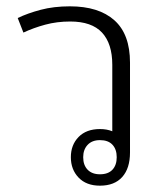

<svg xmlns="http://www.w3.org/2000/svg" viewBox="-20 -581 518 607"><path d="M391 -383V-99Q391 -49 366.5 -21.5Q342 6 296 6Q253 6 228.5 -19.5Q204 -45 204 -84Q204 -123 228.5 -148Q253 -173 296 -173Q318 -173 335 -166V-376Q335 -443 302.5 -478Q270 -513 202 -513Q160 -513 123 -503Q86 -493 54 -478L36 -524Q67 -539 108.5 -550Q150 -561 201 -561Q292 -561 341.5 -517Q391 -473 391 -383ZM296 -138Q271 -138 257 -123Q243 -108 243 -84Q243 -59 257 -44.5Q271 -30 296 -30Q322 -30 335.5 -44.5Q349 -59 349 -84Q349 -109 335.5 -123.5Q322 -138 296 -138Z"/></svg>

Font: Noto Sans Thai Looped Light
Style: Regular
Weight: 300
Designer: Sasikarn Vongin, Ben Mitchell
Foundry: The Fontpad Ltd
Version: Version 1.001; ttfautohint (v1.8.4.7-5d5b)